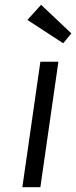

<svg xmlns="http://www.w3.org/2000/svg" viewBox="-20 -779 317 799"><path d="M73 0 148 -522H223L148 0ZM243 -599 94 -696 151 -759 277 -640Z"/></svg>

Font: Lexend Light
Style: Italic
Weight: 300
Italic angle: -8.13011°
Designer: Bonnie Shaver-Troup, Thomas Jockin
Foundry: Lexend
Version: Version 1.007